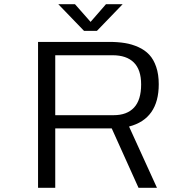

<svg xmlns="http://www.w3.org/2000/svg" viewBox="-20 -901 890 921"><path d="M568.5 -881 445 -753H383L259.5 -881H339.5L414.5 -796L488.5 -881ZM644.5 0 516 -285H245V0H162.5V-700H504Q545.5 -700 579.2 -694.5Q613 -689 644 -675Q675 -661 696 -638.5Q717 -616 729.2 -580.2Q741.5 -544.5 741.5 -497Q741.5 -331 599 -294L733 0ZM245 -636V-348.5H525.5Q589 -348.5 623 -385Q657 -421.5 657 -496Q657 -566.5 622 -601.2Q587 -636 520 -636Z"/></svg>

Font: League Mono Wide Light
Style: Regular
Weight: 300
Width: 8
Designer: Tyler Finck
Foundry: The League of Moveable Type / Tyler Finck
Version: Version 2.210